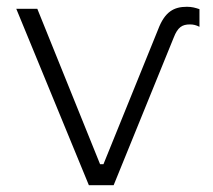

<svg xmlns="http://www.w3.org/2000/svg" viewBox="-20 -546 629 566"><path d="M492 -435C504 -466 517 -474 540 -474C550 -474 558 -472 568 -467V-519C556 -523 546 -526 531 -526C493 -526 466 -512 446 -459L285 -62H275L90 -520H28L242 0H315Z"/></svg>

Font: Fixel Display Light
Style: Regular
Weight: 300
Designer: AlfaBravo + MacPaw
Foundry: Kyrylo Tkachov, Marchela Mozhyna, Serhii Makarenko, Maria Weinstein, Zakhar Kryvoshyya
Version: Version 1.211